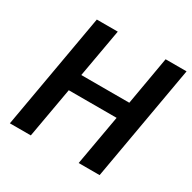

<svg xmlns="http://www.w3.org/2000/svg" viewBox="-156 -854 1007 1008"><g transform="rotate(30 347.5 -350.0)"><path d="M151 -700H278L226 -407H517L568 -700H695L572 0H445L499 -305H209L155 0H28Z"/></g></svg>

Font: Sarabun SemiBold
Style: Italic
Weight: 600
Italic angle: -10°
Designer: Suppakit Chalermlarp | Katatrad Co.,Ltd.
Foundry: Cadson Demak Co.,Ltd.
Version: Version 1.000; ttfautohint (v1.6)